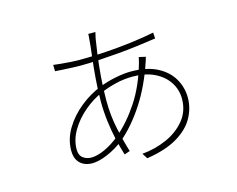

<svg xmlns="http://www.w3.org/2000/svg" viewBox="-96 -789 1191 966"><g transform="rotate(-15 500.0 -306.5)"><path d="M471 -647Q470 -643 468 -633.5Q466 -624 464 -616Q459 -587 452 -536Q445 -485 440 -423Q435 -361 435 -300Q435 -221 450.5 -149.5Q466 -78 483 -24L454 -14Q442 -51 431 -98.5Q420 -146 413.5 -198.5Q407 -251 407 -302Q407 -361 412 -422.5Q417 -484 423.5 -536Q430 -588 432 -618Q433 -627 433.5 -635Q434 -643 434 -647ZM352 -532Q450 -532 555 -541.5Q660 -551 751 -569L753 -538Q707 -531 655.5 -524.5Q604 -518 551 -513.5Q498 -509 447.5 -506Q397 -503 352 -503Q338 -503 313.5 -504Q289 -505 264.5 -506.5Q240 -508 224 -509L223 -542Q238 -540 264 -537.5Q290 -535 315.5 -533.5Q341 -532 352 -532ZM684 -461Q683 -458 682 -454.5Q681 -451 680 -447Q679 -443 677 -438Q638 -320 579.5 -230.5Q521 -141 453 -84Q412 -52 366 -32.5Q320 -13 286 -13Q260 -13 240 -23.5Q220 -34 209.5 -53.5Q199 -73 199 -101Q199 -161 231.5 -215Q264 -269 315.5 -310.5Q367 -352 423 -374Q465 -391 511 -400Q557 -409 591 -409Q674 -409 728 -381Q782 -353 808.5 -307Q835 -261 835 -208Q835 -153 807 -103Q779 -53 718 -17Q657 19 559 34L541 6Q609 0 669 -26.5Q729 -53 767 -99.5Q805 -146 805 -210Q805 -258 779.5 -297Q754 -336 707 -359Q660 -382 594 -382Q547 -382 503 -371Q459 -360 425 -345Q375 -324 329.5 -285.5Q284 -247 255.5 -199Q227 -151 227 -101Q227 -70 245.5 -56Q264 -42 289 -42Q319 -42 359 -60Q399 -78 439 -111Q504 -166 557.5 -247Q611 -328 643 -442Q644 -446 645 -451Q646 -456 647.5 -461Q649 -466 649 -469Z"/></g></svg>

Font: Noto Sans JP
Style: Regular
Weight: 100
Designer: Ryoko NISHIZUKA 西塚涼子 (kana, bopomofo & ideographs); Paul D. Hunt (Latin, Greek & Cyrillic); Sandoll Communications 산돌커뮤니
Foundry: Adobe
Version: Version 2.004;hotconv 1.0.118;makeotfexe 2.5.65603